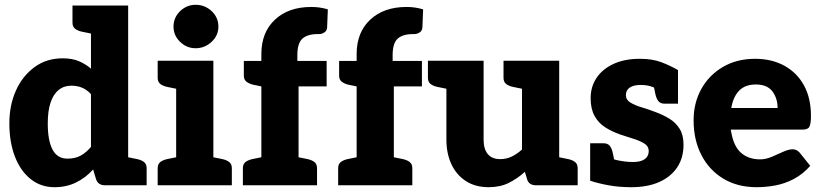

<svg xmlns="http://www.w3.org/2000/svg" viewBox="-20 -772 3418 800"><path d="M207 8Q150 8 107.5 -26Q65 -60 42 -120Q19 -180 19 -258Q19 -334 46.5 -395Q74 -456 124 -492.5Q174 -529 241 -529Q281 -529 309 -517Q337 -505 359 -486V-749H514V0H418Q388 0 380 -26L368 -66Q338 -32 297.5 -12Q257 8 207 8ZM261 -111Q294 -111 317 -124Q340 -137 359 -160V-380Q341 -399 321 -407Q301 -415 278 -415Q246 -415 224 -397Q202 -379 190.5 -344Q179 -309 179 -258Q179 -186 199 -148.5Q219 -111 261 -111ZM379 -749 365 -631 321 -640Q303 -644 292.5 -652.5Q282 -661 282 -678V-749ZM494 0 508 -118 552 -109Q570 -105 580.5 -96.5Q591 -88 591 -71V0Z M714 0V-519H869V0ZM637 0V-71Q637 -88 647.5 -96.5Q658 -105 676 -109L720 -118L734 0ZM849 0 863 -118 907 -109Q925 -105 935.5 -96.5Q946 -88 946 -71V0ZM734 -519 720 -401 676 -410Q658 -414 647.5 -422.5Q637 -431 637 -448V-519ZM795 -571Q758 -571 730.5 -597.5Q703 -624 703 -661Q703 -699 730.5 -725.5Q758 -752 795 -752Q834 -752 862 -725.5Q890 -699 890 -661Q890 -624 861.5 -597.5Q833 -571 795 -571Z M1069 0V-412L1035 -419Q1018 -423 1007 -431.5Q996 -440 996 -457V-518H1069V-547Q1069 -637 1125.5 -690Q1182 -743 1277 -743Q1296 -743 1312.5 -740.5Q1329 -738 1346 -733L1343 -658Q1342 -643 1331 -636.5Q1320 -630 1311 -630Q1310 -630 1308 -630Q1306 -630 1304 -630Q1261 -630 1240 -611Q1219 -592 1219 -542V-518H1341V-412H1224V0ZM992 0V-71Q992 -88 1002.5 -96.5Q1013 -105 1031 -109L1075 -118L1089 0ZM1204 0 1218 -118 1262 -109Q1280 -105 1290.5 -96.5Q1301 -88 1301 -71V0Z M1466 0V-412L1432 -419Q1415 -423 1404 -431.5Q1393 -440 1393 -457V-518H1466V-547Q1466 -637 1522.5 -690Q1579 -743 1674 -743Q1693 -743 1709.5 -740.5Q1726 -738 1743 -733L1740 -658Q1739 -643 1728 -636.5Q1717 -630 1708 -630Q1707 -630 1705 -630Q1703 -630 1701 -630Q1658 -630 1637 -611Q1616 -592 1616 -542V-518H1738V-412H1621V0ZM1389 0V-71Q1389 -88 1399.5 -96.5Q1410 -105 1428 -109L1472 -118L1486 0ZM1601 0 1615 -118 1659 -109Q1677 -105 1687.5 -96.5Q1698 -88 1698 -71V0Z M2016 8Q1960 8 1920.5 -18Q1881 -44 1860.5 -88.5Q1840 -133 1840 -190V-519H1995V-190Q1995 -151 2012.5 -130Q2030 -109 2064 -109Q2090 -109 2112 -119.5Q2134 -130 2155 -149V-519H2310V0H2214Q2183 0 2176 -26L2167 -56Q2136 -28 2100 -10Q2064 8 2016 8ZM2290 0 2304 -118 2348 -109Q2366 -105 2376.5 -96.5Q2387 -88 2387 -71V0ZM1860 -519 1846 -401 1802 -410Q1784 -414 1773.5 -422.5Q1763 -431 1763 -448V-519ZM2175 -519 2161 -401 2117 -410Q2099 -414 2088.5 -422.5Q2078 -431 2078 -448V-519Z M2610 8Q2559 8 2515.5 0Q2472 -8 2439 -19V-111L2511 -122Q2521 -111 2554 -104Q2587 -97 2618 -97Q2650 -97 2666.5 -109Q2683 -121 2683 -142Q2683 -163 2664 -174.5Q2645 -186 2617 -194.5Q2589 -203 2563 -212Q2529 -224 2501 -242Q2473 -260 2457 -289.5Q2441 -319 2441 -363Q2441 -411 2466 -448Q2491 -485 2537 -506Q2583 -527 2646 -527Q2699 -527 2736.5 -512.5Q2774 -498 2805 -480V-415L2734 -396Q2718 -402 2698 -410Q2678 -418 2649 -418Q2630 -418 2616 -413Q2602 -408 2595 -398.5Q2588 -389 2588 -375Q2588 -356 2607 -344.5Q2626 -333 2654.5 -324.5Q2683 -316 2709 -306Q2742 -294 2769 -277.5Q2796 -261 2812 -235Q2828 -209 2828 -169Q2828 -114 2801.5 -74.5Q2775 -35 2726.5 -13.5Q2678 8 2610 8ZM2697 -447 2805 -418V-340H2749Q2732 -340 2723.5 -350.5Q2715 -361 2711 -379ZM2547 -68 2439 -97V-175H2495Q2512 -175 2520.5 -164.5Q2529 -154 2533 -136Z M3133 8Q3053 8 2994 -27.5Q2935 -63 2902.5 -126Q2870 -189 2870 -271Q2870 -343 2902 -401Q2934 -459 2992 -493Q3050 -527 3126 -527Q3196 -527 3248.5 -498Q3301 -469 3330 -416Q3359 -363 3359 -289Q3359 -258 3353 -245Q3347 -232 3324 -232H3025Q3025 -229 3025.5 -226.5Q3026 -224 3027 -221Q3037 -162 3068 -135Q3099 -108 3147 -108Q3171 -108 3195.5 -118.5Q3220 -129 3243 -139.5Q3266 -150 3283 -150Q3299 -150 3311 -137L3356 -81Q3325 -46 3288 -26.5Q3251 -7 3211.5 0.5Q3172 8 3133 8ZM3027 -322H3220Q3220 -362 3198.5 -391Q3177 -420 3129 -420Q3085 -420 3060 -394.5Q3035 -369 3027 -322Z"/></svg>

Font: Aleo Black
Style: Regular
Weight: 900
Designer: Alessio Laiso
Foundry: Alessio Laiso
Version: Version 2.001;gftools[0.9.29]